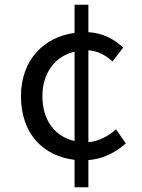

<svg xmlns="http://www.w3.org/2000/svg" viewBox="-20 -750 595 806"><path d="M293 36H351V-78C409 -82 464 -108 508 -148L467 -207C436 -180 397 -157 351 -153V-539C390 -536 423 -519 452 -492L497 -550C462 -583 416 -611 351 -615V-730H293V-612C167 -595 68 -501 68 -346C68 -191 159 -95 293 -79ZM293 -158C209 -177 158 -247 158 -346C158 -444 211 -514 293 -533Z"/></svg>

Font: Noto Sans Mono CJK HK
Style: Regular
Weight: 400
Designer: Ryoko NISHIZUKA 西塚涼子 (kana, bopomofo & ideographs); Paul D. Hunt (Latin, Greek & Cyrillic); Sandoll Communications 산돌커뮤니
Foundry: Adobe
Version: Version 2.004;hotconv 1.0.118;makeotfexe 2.5.65603